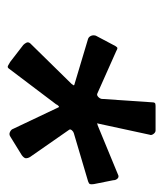

<svg xmlns="http://www.w3.org/2000/svg" viewBox="17 -800 423 498"><g transform="rotate(90 229.0 -550.5)"><path d="M258 -490Q257 -493 254 -490Q251 -487 250 -484L157 -361Q154 -357 149.5 -359.5Q145 -362 140 -365L96 -399Q92 -403 90 -407.5Q88 -412 92 -417L197 -524Q199 -527 200.5 -529Q202 -531 197 -532L80 -567Q75 -569 72.5 -574.5Q70 -580 72 -587L99 -638Q102 -643 104.5 -643Q107 -643 112 -640L222 -591Q226 -589 230.5 -593Q235 -597 236 -602L245 -735Q245 -738 246.5 -740Q248 -742 254 -742H318Q323 -742 327 -736.5Q331 -731 329 -727L300 -593Q299 -589 299.5 -590Q300 -591 305 -592L431 -644Q438 -648 442.5 -643.5Q447 -639 447 -632L457 -582Q458 -575 457 -572Q456 -569 450 -567L325 -530Q321 -529 317.5 -525Q314 -521 316 -518L387 -416Q390 -411 390 -406Q390 -401 382 -395L335 -366Q328 -361 321.5 -364.5Q315 -368 314 -372Z"/></g></svg>

Font: Libre Franklin Thin SemiBold
Style: Italic
Weight: 600
Italic angle: -8°
Version: Version 3.000